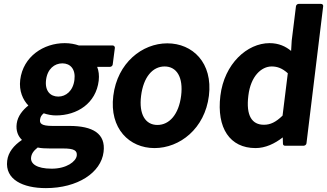

<svg xmlns="http://www.w3.org/2000/svg" viewBox="-20 -738 1683 988"><path d="M140 72C142 55 151 39 174 21C191 25 213 26 238 26H305C362 26 378 37 375 63C371 93 323 130 246 130C168 130 136 104 140 72ZM17 89C5 186 98 230 216 230C379 230 500 151 513 44C525 -51 457 -90 337 -90H250C191 -90 184 -104 186 -122C188 -137 193 -145 205 -155C225 -148 248 -144 268 -144C377 -144 474 -206 488 -323C491 -350 488 -374 480 -394H546C551 -394 559 -398 560 -406L571 -491C572 -496 568 -504 560 -504H386C366 -511 341 -516 313 -516C205 -516 99 -448 84 -327C77 -270 98 -224 126 -195C98 -173 71 -141 66 -102C61 -65 73 -37 93 -18C51 10 22 46 17 89ZM280 -241C239 -241 210 -270 217 -327C224 -383 260 -412 301 -412C342 -412 370 -382 363 -327C356 -270 319 -241 280 -241Z M563 -245C542 -76 646 24 775 24C905 24 1034 -76 1055 -245C1076 -415 971 -515 841 -515C712 -515 584 -415 563 -245ZM706 -245C718 -341 765 -396 827 -396C889 -396 924 -341 912 -245C900 -150 852 -95 790 -95C728 -95 694 -150 706 -245Z M1114 -245C1094 -79 1163 24 1295 24C1346 24 1394 1 1435 -31L1436 2C1436 8 1441 12 1447 12H1542C1547 12 1556 8 1557 0L1643 -706C1644 -711 1640 -718 1632 -718H1517C1512 -718 1504 -714 1503 -706L1481 -528V-527L1478 -476C1450 -499 1415 -516 1367 -516C1252 -516 1134 -410 1114 -245ZM1258 -246C1270 -346 1325 -396 1378 -396C1407 -396 1432 -387 1461 -361L1434 -143C1399 -109 1371 -96 1338 -96C1277 -96 1245 -142 1258 -246Z"/></svg>

Font: Falling Sky
Style: BdObl
Weight: 700
Designer: Paul D. Hunt
Foundry: Adobe Systems Incorporated
Version: Version 1.02